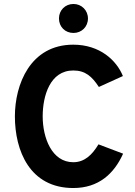

<svg xmlns="http://www.w3.org/2000/svg" viewBox="-20 -936 680 967"><path d="M350 -770C391 -770 423 -801 423 -843C423 -884 391 -916 350 -916C308 -916 277 -884 277 -843C277 -801 308 -770 350 -770ZM349 11C476 11 554 -60 600 -162L476 -209C444 -156 406 -119 349 -119C241 -119 195 -242 195 -350C195 -453 232 -581 349 -581C410 -581 443 -551 478 -498L599 -553C567 -632 483 -711 349 -711C132 -711 55 -510 55 -350C55 -177 130 11 349 11Z"/></svg>

Font: Overpass ExtraBold
Style: Regular
Weight: 800
Designer: Delve Withrington, Thomas Jockin
Foundry: Delve Fonts
Version: Version 3.000;DELV;Overpass